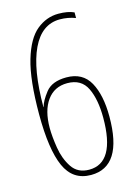

<svg xmlns="http://www.w3.org/2000/svg" viewBox="-113 -782 613 858"><g transform="rotate(-15 193.5 -353.0)"><path d="M200 14Q346 14 346 -217Q346 -317 313 -376.5Q280 -436 205 -436Q138 -436 108.5 -398Q79 -360 73 -334H72Q72 -509 116 -601.5Q160 -694 244 -694Q281 -694 316 -681V-707Q288 -720 244 -720Q189 -720 143.5 -683Q98 -646 71.5 -556.5Q45 -467 45 -307Q45 -145 80.5 -65.5Q116 14 200 14ZM75 -237Q75 -317 108.5 -363.5Q142 -410 202 -410Q267 -410 292.5 -357Q318 -304 318 -219Q318 -11 198 -11Q145 -11 118.5 -51Q92 -91 83.5 -144.5Q75 -198 75 -237Z"/></g></svg>

Font: Noto Sans Arabic Condensed Thin
Style: Regular
Weight: 250
Width: 3
Designer: Nadine Chahine
Foundry: Monotype Imaging Inc.
Version: 1.001